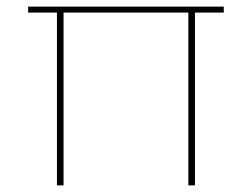

<svg xmlns="http://www.w3.org/2000/svg" viewBox="-20 -560 761 580"><path d="M65 -522V-540H656V-522H569V0H549V-522H172V0H152V-522Z"/></svg>

Font: Poppins Thin
Style: Regular
Weight: 250
Designer: Ninad Kale (Devanagari), Jonny Pinhorn (Latin)
Foundry: Indian Type Foundry
Version: Version 3.200;PS 1.000;hotconv 16.6.54;makeotf.lib2.5.65590